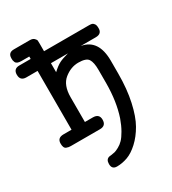

<svg xmlns="http://www.w3.org/2000/svg" viewBox="-212 -717 936 1045"><g transform="rotate(-30 256.5 -194.5)"><path d="M24.9 -520H96.2V-535.2H46.9Q31.7 -535.2 22.9 -539.1Q14.2 -543 11 -551Q7.8 -559.1 7.3 -563Q6.8 -566.9 6.8 -575.2Q6.8 -611.3 43.9 -610.8H143.1Q161.1 -610.8 170.2 -601.8Q179.2 -592.8 179.7 -586.4Q180.2 -580.1 180.2 -567.9V-520H462.9Q474.1 -520 481 -518.1Q487.8 -516.1 493.9 -507.6Q500 -499 500 -482.9Q502 -444.8 461.9 -444.8H367.2Q469.2 -427.7 469.2 -293V-213.9Q469.2 -115.7 452.1 -38.3Q435.1 39.1 408 86.4Q380.9 133.8 345.9 166Q311 198.2 277.6 210.2Q244.1 222.2 210.9 222.2Q178.7 222.2 179.2 188Q179.2 159.2 202.1 153.8Q203.1 153.8 215.1 152.3Q227.1 150.9 237.1 148.4Q247.1 146 264.6 136.5Q282.2 127 296.1 112.5Q310.1 98.1 326.4 69.6Q342.8 41 356 3.9Q385.7 -85 386.2 -199.2V-284.2Q386.2 -331.1 372.6 -352.1Q358.9 -373 310.1 -373Q263.2 -373 221.7 -339.6Q180.2 -306.2 180.2 -231V-75.2H230Q270 -75.2 270 -38.1Q270 0 231.9 0H48.8Q41 0 35.4 -1Q29.8 -2 22 -4.9Q14.2 -7.8 10.5 -16.4Q6.8 -24.9 6.8 -38.1Q5.9 -75.2 45.9 -75.2H96.2V-444.8H23.9Q-12.2 -445.8 -12.2 -482.9Q-12.2 -520 24.9 -520ZM180.2 -388.2Q208 -414.1 229 -424.6Q250 -435.1 287.1 -444.8H180.2Z"/></g></svg>

Font: CMU Typewriter Text
Style: Bold
Weight: 700
Version: Version 0.7.0